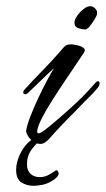

<svg xmlns="http://www.w3.org/2000/svg" viewBox="-20 -443 341 619"><path d="M110 21Q94 21 80.5 8Q67 -5 64 -20Q67 -39 77.5 -66.5Q88 -94 102 -124Q116 -154 130 -180.5Q144 -207 154 -223Q135 -206 113.5 -185Q92 -164 73 -146Q72 -145 68.5 -142Q65 -139 62 -139Q55 -139 55 -145Q55 -150 59 -154Q86 -184 115.5 -214Q145 -244 173 -276Q182 -287 188.5 -293.5Q195 -300 209 -300Q215 -300 227.5 -297.5Q240 -295 248.5 -289Q257 -283 251 -274Q244 -263 227 -238Q210 -213 188.5 -181Q167 -149 146.5 -116.5Q126 -84 113 -58Q100 -32 100 -19Q100 -13 104 -13Q110 -13 124.5 -24Q139 -35 153.5 -47.5Q168 -60 173 -64Q202 -89 230 -115.5Q258 -142 283 -171Q285 -173 288.5 -177Q292 -181 296 -181Q301 -181 301 -175Q301 -168 296 -161Q283 -145 267 -129.5Q251 -114 237 -99Q211 -73 186.5 -47.5Q162 -22 138 5Q133 11 125.5 16Q118 21 110 21ZM255 -348Q246 -348 233 -352Q220 -356 220 -370Q220 -379 228.5 -391.5Q237 -404 249 -413.5Q261 -423 271 -423Q279 -423 286.5 -416Q294 -409 293 -399Q293 -394 285.5 -381.5Q278 -369 269.5 -358.5Q261 -348 255 -348ZM88 156Q66 156 49 145Q32 134 32 105Q32 82 43 57.5Q54 33 71 16.5Q88 0 106 0Q115 0 116 3Q97 19 82 39Q67 59 67 86Q67 107 78.5 117.5Q90 128 108 128Q122 128 133.5 122.5Q145 117 159 107L161 106Q165 106 167 109.5Q169 113 169 116Q169 122 163 128.5Q157 135 148 140Q132 150 115.5 153Q99 156 88 156Z"/></svg>

Font: Hurricane
Style: Regular
Weight: 400
Designer: Robert E. Leuschke
Foundry: Robert E. Leuschke
Version: Version 1.010; ttfautohint (v1.8.3)